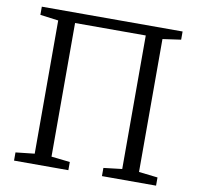

<svg xmlns="http://www.w3.org/2000/svg" viewBox="-82 -828 937 912"><g transform="rotate(10 386.5 -371.5)"><path d="M47 -743H726V-703.5L638 -691V-50L729 -39.5V0H468V-39.5L557 -50V-694H216V-49.5L306 -39.5V0H44V-39.5L135 -49.5V-692L47 -703.5Z"/></g></svg>

Font: Merriweather 36pt Light
Style: Regular
Weight: 300
Designer: Eben Sorkin
Foundry: Eben Sorkin
Version: Version 2.100